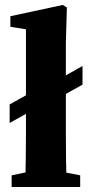

<svg xmlns="http://www.w3.org/2000/svg" viewBox="-20 -746 363 766"><path d="M193.2 -427 18.5 -329.4V-255.4L193.2 -353V-427ZM309.2 -482.7 130.4 -382.3V-308.3L309.2 -408.4V-482.7ZM26.4 0H299.9V-46.5L197.7 -66.5H122.1L26.4 -46.5V0ZM80.5 0H245.8C243.8 -70 242.8 -140 242.8 -210V-576.3L246.8 -716.1L230.7 -726.3L21.4 -681.3V-639.1L83.5 -629.1V-210C83.5 -140 82.5 -70 80.5 0Z"/></svg>

Font: Source Serif Variable
Style: Regular
Weight: 389
Designer: Frank Grießhammer
Foundry: Adobe Systems Incorporated
Version: Version 3.001;hotconv 1.0.111;makeotfexe 2.5.65597